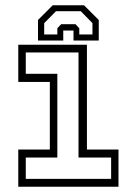

<svg xmlns="http://www.w3.org/2000/svg" viewBox="-20 -710 520 730"><path d="M49.5 0V-141.5H169.5V-398.5H49.5V-540H310.5V-141.5H430.5V0ZM78 -30H402.5V-111H278.5V-510.5H78V-429.5H198V-111H78ZM299.5 -690 355.5 -634V-556H259.5V-594H220.5V-556H124.5V-634L180.5 -690ZM287 -667.5H193L148 -622V-579H198V-602.5L212.5 -618H267L281.5 -602.5V-579H331.5V-622Z"/></svg>

Font: Tourney Condensed Light
Style: Regular
Weight: 300
Width: 3
Designer: Tyler Finck
Foundry: Etcetera Type Co
Version: Version 1.010; ttfautohint (v1.8.3)